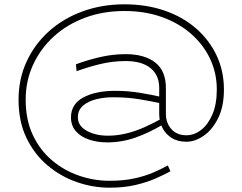

<svg xmlns="http://www.w3.org/2000/svg" viewBox="-20 -687 1124 890"><path d="M487 183Q411 183 336 157Q261 131 200 79.5Q139 28 102.5 -48Q66 -124 66 -225Q66 -321 103.5 -402Q141 -483 207.5 -542.5Q274 -602 363.5 -634.5Q453 -667 557 -667Q658 -667 742.5 -638Q827 -609 888.5 -555.5Q950 -502 984 -430Q1018 -358 1018 -272Q1018 -193 991 -139Q964 -85 924 -57.5Q884 -30 844 -30Q803 -30 775 -48Q747 -66 732.5 -95Q718 -124 718 -159V-279Q718 -339 677.5 -371.5Q637 -404 563 -404Q503 -404 446.5 -390.5Q390 -377 335 -357L332 -389Q386 -409 444.5 -422.5Q503 -436 563 -436Q607 -436 641.5 -426Q676 -416 700.5 -396.5Q725 -377 737 -347.5Q749 -318 749 -279V-159Q749 -117 774.5 -88.5Q800 -60 844 -60Q880 -60 912 -84.5Q944 -109 964.5 -156.5Q985 -204 985 -272Q985 -348 954 -414Q923 -480 866 -530Q809 -580 730.5 -608Q652 -636 557 -636Q458 -636 374.5 -605Q291 -574 229.5 -518Q168 -462 133.5 -387Q99 -312 99 -225Q99 -131 132.5 -60.5Q166 10 222 57Q278 104 347 127.5Q416 151 487 151Q553 151 603 140Q653 129 691 112.5Q729 96 758 80L770 107Q741 123 701 140.5Q661 158 608 170.5Q555 183 487 183ZM477 -27Q431 -27 392.5 -40Q354 -53 331.5 -79Q309 -105 309 -143Q309 -174 323.5 -197Q338 -220 365.5 -235Q393 -250 430.5 -258Q468 -266 513 -266Q572 -266 627.5 -257Q683 -248 734 -236V-206Q681 -218 625.5 -227Q570 -236 511 -236Q467 -237 428 -227.5Q389 -218 365 -197.5Q341 -177 341 -143Q341 -115 360.5 -96.5Q380 -78 411.5 -68Q443 -58 480 -58Q522 -58 564 -68Q606 -78 649 -97Q692 -116 734 -140V-109Q672 -72 608.5 -49.5Q545 -27 477 -27Z"/></svg>

Font: BioRhyme SemiExpanded ExtraLight
Style: Regular
Weight: 250
Width: 6
Designer: Aoife Mooney
Foundry: Aoife Mooney Type
Version: Version 1.600;gftools[0.9.33]